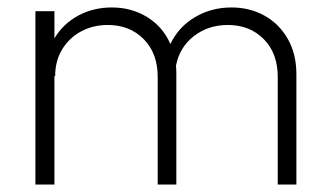

<svg xmlns="http://www.w3.org/2000/svg" viewBox="-20 -495 882 515"><path d="M75 0V-465H126V-392Q149 -431 189.5 -453Q230 -475 280 -475Q333 -475 375 -449Q417 -423 437 -377Q459 -423 503 -449Q547 -475 601 -475Q650 -475 689.5 -453Q729 -431 752 -390.5Q775 -350 775 -296V0H725V-289Q725 -352 687.5 -390Q650 -428 591 -428Q539 -428 500.5 -398.5Q462 -369 452 -319Q453 -308 453 -297V0H403V-289Q403 -352 365.5 -390Q328 -428 269 -428Q230 -428 198 -411Q166 -394 147 -363Q128 -332 128 -291H126V0Z"/></svg>

Font: Outfit Extra Light
Style: Regular
Weight: 200
Designer: Rodrigo Fuenzalida
Foundry: fragTYPE
Version: Version 1.000